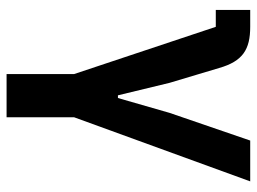

<svg xmlns="http://www.w3.org/2000/svg" viewBox="-116 -446 762 569"><g transform="rotate(90 264.5 -161.0)"><path d="M199 200H327V0L517 -522H396L314 -283L270 -130H262L225 -283L181 -430C161 -500 126 -522 59 -522H9V-420H59L199 0Z"/></g></svg>

Font: Braiins Sans SemiBold
Style: Regular
Weight: 600
Designer: Mike Abbink, Paul van der Laan, Pieter van Rosmalen, Jiri Chlebus, Lubos Buracinsky
Foundry: Bold Monday, Sudetype
Version: Version 1.000;hotconv 1.0.109;makeotfexe 2.5.65596